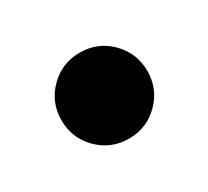

<svg xmlns="http://www.w3.org/2000/svg" viewBox="-51 -414 319 295"><g transform="rotate(-30 108.5 -267.0)"><path d="M109.4 -190.4Q77.6 -190.4 55.4 -212.6Q33.2 -234.9 33.2 -266.6Q33.2 -298.3 55.4 -320.6Q77.6 -342.8 109.4 -342.8Q141.1 -342.8 163.3 -320.6Q185.5 -298.3 185.5 -266.6Q185.5 -234.9 163.3 -212.6Q141.1 -190.4 109.4 -190.4Z"/></g></svg>

Font: Reddit Sans Condensed SemiBold
Style: Regular
Weight: 600
Designer: Stephen Hutchings
Foundry: Reddit
Version: Version 1.014